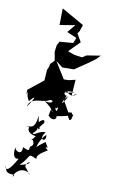

<svg xmlns="http://www.w3.org/2000/svg" viewBox="-127 -838 798 1351"><g transform="rotate(10 272.5 -163.0)"><path d="M210 -513 204 -467 215 -405 187 -376 184 -357 173 -331 168 -255 61 -170 60 -136C89 -206 45 -152 86 -93C128 -144 134 -131 77 -52C95 -118 148 -102 212 -117C261 -149 269 -92 195 -113C283 -52 265 -18 251 -68C230 1 256 -23 236 -23C261 16 302 7 296 -23C410 -40 418 -59 372 -54C382 18 415 -38 408 -58C350 14 431 -4 396 -66L372 -63L325 -147L352 -175C335 -128 302 -101 299 -102C352 -94 363 -138 296 -117C299 -38 284 -53 273 -86C279 -65 296 -69 341 -176C315 -176 305 -221 393 -208C349 -203 348 -197 347 -199C321 -197 317 -198 346 -207C335 -201 380 -162 410 -203L375 -181L383 -298L337 -287L301 -286L227 -405L276 -367L359 -368C407 -401 456 -432 501 -467L546 -514L529 -496L429 -480L400 -461L346 -469L298 -485L303 -494L373 -564L339 -622L351 -638L367 -686L207 -777L205 -658L315 -676L267 -619L337 -589L322 -550L225 -542ZM218 40C226 -6 158 43 176 73C167 65 149 54 190 92C199 64 189 108 171 -5C166 50 156 81 120 84C103 132 175 144 177 140C138 199 128 169 174 171C125 145 199 194 153 219C137 233 167 265 101 233C105 296 53 272 48 244C33 355 103 312 88 314C33 411 13 421 -1 383L11 401C14 457 106 419 63 451C84 392 145 375 182 415C179 423 159 385 140 365C149 305 213 338 99 360C175 286 135 265 208 299C201 269 241 249 277 225C232 195 292 192 241 191C285 220 276 213 251 170C194 212 181 223 196 231C183 222 216 144 248 120C261 178 189 165 240 103C196 97 160 143 151 125C202 80 182 64 97 88L184 82Z"/></g></svg>

Font: Hussar Lance
Style: ExBdObl
Weight: 700
Foundry: Cannot Into Space Fonts, PlusOne Fonts
Version: Version 2.270